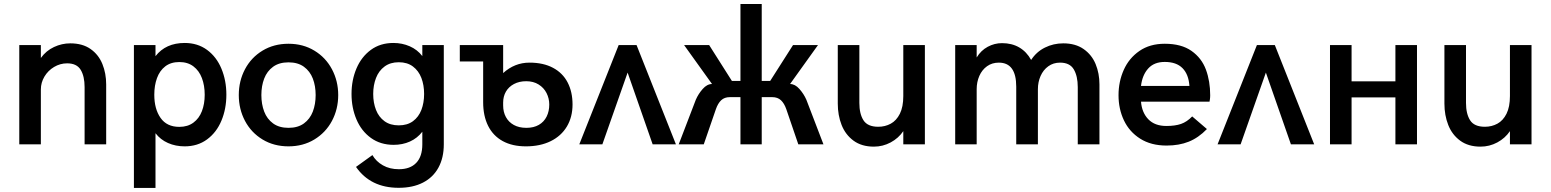

<svg xmlns="http://www.w3.org/2000/svg" viewBox="-20 -709 7616 943"><path d="M74.7 -487.8H180.7V-424.3Q206.5 -460 245.1 -478Q283.7 -496.1 325.2 -496.1Q385.3 -496.1 424.8 -468.3Q464.4 -440.4 482.9 -394.5Q501.5 -348.6 501.5 -294.4V0H395.5V-281.2Q395.5 -334.5 376.2 -366.2Q356.9 -397.9 309.6 -397.9Q275.4 -397.9 245.6 -380.1Q215.8 -362.3 198.2 -332.8Q180.7 -303.2 180.7 -270V0H74.7Z M637.7 -487.8H743.7V-433.1Q793.9 -498 887.2 -498Q950.7 -498 997.1 -463.9Q1043.5 -429.7 1067.6 -371.6Q1091.8 -313.5 1091.8 -244.1Q1091.8 -174.3 1067.6 -116.5Q1043.5 -58.6 997.1 -24.4Q950.7 9.8 887.2 9.8Q842.3 9.8 805.2 -6.6Q768.1 -22.9 743.7 -54.7V213.9H637.7ZM985.4 -243.7Q985.4 -289.1 971.7 -325.4Q958 -361.8 929.9 -383.1Q901.9 -404.3 860.8 -404.3Q819.3 -404.3 791.7 -383.1Q764.2 -361.8 751 -325.4Q737.8 -289.1 737.8 -243.7Q737.8 -173.8 768.6 -129.9Q799.3 -85.9 860.8 -85.9Q901.9 -85.9 929.9 -106.7Q958 -127.4 971.7 -163.1Q985.4 -198.7 985.4 -243.7Z M1152.8 -242.2Q1152.8 -311.5 1183.3 -369.1Q1213.9 -426.8 1269.5 -460.4Q1325.2 -494.1 1397 -494.1Q1468.3 -494.1 1523.9 -460.4Q1579.6 -426.8 1610.4 -368.9Q1641.1 -311 1641.1 -242.2Q1641.1 -172.9 1610.4 -115.2Q1579.6 -57.6 1523.9 -23.9Q1468.3 9.8 1397 9.8Q1325.2 9.8 1269.5 -23.9Q1213.9 -57.6 1183.3 -115.2Q1152.8 -172.9 1152.8 -242.2ZM1530.3 -242.2Q1530.3 -287.1 1516.4 -323.2Q1502.4 -359.4 1472.7 -381.1Q1442.9 -402.8 1397 -402.8Q1351.1 -402.8 1321.3 -381.1Q1291.5 -359.4 1277.6 -323.2Q1263.7 -287.1 1263.7 -242.2Q1263.7 -197.3 1277.6 -160.9Q1291.5 -124.5 1321.3 -102.8Q1351.1 -81.1 1397 -81.1Q1442.9 -81.1 1472.7 -102.8Q1502.4 -124.5 1516.4 -160.9Q1530.3 -197.3 1530.3 -242.2Z M1938 213.4Q1799.8 213.4 1728.5 110.8L1809.1 52.7Q1827.1 84 1860.6 103Q1894 122.1 1939 122.1Q1994.6 122.1 2024.4 90.8Q2054.2 59.6 2054.2 0V-62Q2029.8 -30.3 1993.4 -13.9Q1957 2.4 1913.6 2.4Q1848.6 2.4 1801.8 -31.5Q1754.9 -65.4 1730.7 -122.6Q1706.5 -179.7 1706.5 -247.6Q1706.5 -315.4 1730.7 -372.6Q1754.9 -429.7 1801.3 -463.9Q1847.7 -498 1912.1 -498Q1955.1 -498 1992.4 -481.7Q2029.8 -465.3 2054.2 -433.6V-487.8H2159.7V0Q2159.7 65.9 2133.5 114Q2107.4 162.1 2057.6 187.7Q2007.8 213.4 1938 213.4ZM2063 -247.6Q2063 -291 2049.6 -326.2Q2036.1 -361.3 2008.3 -382.3Q1980.5 -403.3 1938.5 -403.3Q1897 -403.3 1868.7 -382.3Q1840.3 -361.3 1826.7 -325.9Q1813 -290.5 1813 -247.6Q1813 -204.1 1826.7 -169.2Q1840.3 -134.3 1868.4 -113.8Q1896.5 -93.3 1938.5 -93.3Q1980.5 -93.3 2008.3 -113.8Q2036.1 -134.3 2049.6 -169.2Q2063 -204.1 2063 -247.6Z M2353 -207V-407.2H2238.3V-487.8H2451.2V-350.1Q2507.8 -401.4 2580.6 -401.4Q2648.4 -401.4 2696 -376Q2743.7 -350.6 2767.8 -304.2Q2792 -257.8 2792 -195.8Q2792 -134.3 2764.2 -87.6Q2736.3 -41 2684.6 -15.6Q2632.8 9.8 2563 9.8Q2496.1 9.8 2449 -16.1Q2401.9 -42 2377.4 -90.8Q2353 -139.6 2353 -207ZM2677.7 -195.8Q2677.7 -225.6 2664.3 -252Q2650.9 -278.3 2625.2 -294.2Q2599.6 -310.1 2564.5 -310.1Q2530.3 -310.1 2504.4 -296.4Q2478.5 -282.7 2464.8 -259Q2451.2 -235.4 2451.2 -205.1V-190.9Q2451.2 -159.2 2464.6 -134.3Q2478 -109.4 2503.7 -95.2Q2529.3 -81.1 2565.4 -81.1Q2601.1 -81.1 2626.5 -95.7Q2651.9 -110.4 2664.8 -136.5Q2677.7 -162.6 2677.7 -195.8Z M2825.2 0 3018.6 -487.8H3106.4L3299.8 0H3185.5L3062.5 -352.5L2938.5 0Z M3397.5 -219.2Q3409.7 -247.6 3431.2 -272Q3452.6 -296.4 3477.1 -296.4L3339.8 -487.8H3462.9L3574.7 -311.5H3616.7V-689.5H3721.2V-311.5H3762.7L3875 -487.8H3997.6L3860.4 -296.4Q3884.8 -296.4 3906.2 -272.2Q3927.7 -248 3940.4 -219.2L4024.4 0H3900.9L3841.8 -172.9Q3832 -201.2 3815.7 -216.6Q3799.3 -231.9 3772.9 -231.9H3721.2V0H3616.7V-231.9H3564.5Q3538.1 -231.9 3522 -216.6Q3505.9 -201.2 3496.1 -172.9L3436.5 0H3313.5Z M4094.7 -200.2V-487.8H4200.7V-203.6Q4200.7 -149.9 4220.9 -118.2Q4241.2 -86.4 4293.5 -86.4Q4327.1 -86.4 4355 -101.6Q4382.8 -116.7 4399.7 -150.4Q4416.5 -184.1 4416.5 -237.3V-487.8H4522.5V0H4416.5V-64.9Q4393.1 -30.3 4354.5 -9.5Q4315.9 11.2 4272 11.2Q4211.9 11.2 4172.1 -18.1Q4132.3 -47.4 4113.5 -95.2Q4094.7 -143.1 4094.7 -200.2Z M4671.4 -487.8H4776.9V-426.8Q4797.9 -461.4 4831.1 -479.2Q4864.3 -497.1 4901.4 -497.1Q4949.7 -497.1 4985.8 -476.1Q5022 -455.1 5044.4 -414.6Q5070.3 -454.6 5112.1 -475.3Q5153.8 -496.1 5202.1 -496.1Q5262.2 -496.1 5302.2 -468Q5342.3 -439.9 5361.1 -394.3Q5379.9 -348.6 5379.9 -294.4V0H5273.4V-281.2Q5273.4 -335 5253.9 -368.2Q5234.4 -401.4 5186.5 -401.4Q5153.3 -401.4 5128.7 -383.5Q5104 -365.7 5090.8 -335.9Q5077.6 -306.2 5077.6 -271V0H4971.2V-283.2Q4971.2 -401.4 4885.7 -401.4Q4852.5 -401.4 4827.9 -383.8Q4803.2 -366.2 4790 -336.2Q4776.9 -306.2 4776.9 -271V0H4671.4Z M5473.6 -241.2Q5473.6 -308.1 5499.3 -365.7Q5524.9 -423.3 5576.2 -458.7Q5627.4 -494.1 5700.7 -494.1Q5782.2 -494.1 5832 -459Q5881.8 -423.8 5902.8 -367.2Q5923.8 -310.5 5923.8 -240.7Q5923.8 -230 5922.4 -220.9Q5920.9 -211.9 5920.4 -209.5H5584Q5588.4 -155.8 5620.1 -123Q5651.9 -90.3 5708.5 -90.3Q5751.5 -90.3 5780.5 -100.3Q5809.6 -110.4 5835.4 -137.2L5907.7 -75.2Q5866.2 -32.2 5818.6 -13.2Q5771 5.9 5709.5 5.9Q5633.3 5.9 5580.1 -27.8Q5526.9 -61.5 5500.2 -117.7Q5473.6 -173.8 5473.6 -241.2ZM5821.8 -287.1Q5817.9 -343.8 5787.8 -374.3Q5757.8 -404.8 5700.7 -404.8Q5648.4 -404.8 5619.4 -372.6Q5590.3 -340.3 5584 -287.1Z M5960 0 6153.3 -487.8H6241.2L6434.6 0H6320.3L6197.3 -352.5L6073.2 0Z M6512.2 0V-487.8H6618.2V-309.6H6833.5V-487.8H6939.5V0H6833.5V-230.5H6618.2V0Z M7074.2 -200.2V-487.8H7180.2V-203.6Q7180.2 -149.9 7200.4 -118.2Q7220.7 -86.4 7272.9 -86.4Q7306.6 -86.4 7334.5 -101.6Q7362.3 -116.7 7379.2 -150.4Q7396 -184.1 7396 -237.3V-487.8H7502V0H7396V-64.9Q7372.6 -30.3 7334 -9.5Q7295.4 11.2 7251.5 11.2Q7191.4 11.2 7151.6 -18.1Q7111.8 -47.4 7093 -95.2Q7074.2 -143.1 7074.2 -200.2Z"/></svg>

Font: Acari Sans SemiBold
Style: Regular
Weight: 600
Designer: Alfredo Marco Pradil and Stefan Peev
Foundry: Hanken Design Co.
Version: Version 1.045;January 11, 2019;FontCreator 11.5.0.2425 64-bi